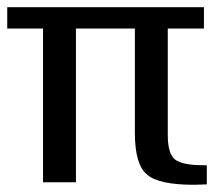

<svg xmlns="http://www.w3.org/2000/svg" viewBox="-37 -504 592 531"><path d="M427 -131Q427 -78 447.5 -62.5Q468 -47 528 -47H535V6Q531 6 516.5 6.5Q502 7 499 7Q402 7 370 -21Q336 -48 336 -137V-425H173V0H82V-425H-17V-484H527V-425H427Z"/></svg>

Font: Gamestation Display
Style: Regular
Weight: 400
Designer: Jonas Hecksher
Foundry: Jonas Hecksher, Playtypeª, e-types AS
Version: Version 1.003